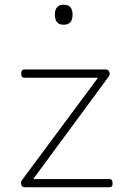

<svg xmlns="http://www.w3.org/2000/svg" viewBox="-20 -795 535 815"><path d="M88 0Q72 0 70 -11.5Q68 -23 73 -30L396 -465H85Q77 -465 73.5 -469Q70 -473 70 -483Q70 -491 73.5 -495.5Q77 -500 85 -500H429Q437 -500 441 -495Q445 -490 445.5 -483Q446 -476 440 -468L121 -35H443Q451 -35 454.5 -30.5Q458 -26 458 -15Q458 -8 454.5 -4Q451 0 443 0ZM250 -690Q231 -690 222 -701Q213 -712 213 -733Q213 -754 222.5 -764.5Q232 -775 250 -775Q269 -775 278.5 -764.5Q288 -754 288 -733Q288 -711 278.5 -700.5Q269 -690 250 -690Z"/></svg>

Font: Playwrite CL Thin
Style: Regular
Weight: 100
Designer: Veronika Burian, José Scaglione
Foundry: TypeTogether
Version: Version 1.002